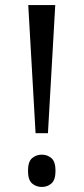

<svg xmlns="http://www.w3.org/2000/svg" viewBox="-20 -734 331 761"><path d="M121 -206 92 -714H199L170 -206ZM146 7Q123 7 107 -7Q91 -21 91 -57Q91 -93 107 -107Q123 -121 146 -121Q168 -121 184 -107Q200 -93 200 -57Q200 -21 184 -7Q168 7 146 7Z"/></svg>

Font: Noto Serif Thai Condensed
Style: Regular
Weight: 400
Width: 3
Designer: Monotype Design Team
Foundry: Monotype Imaging Inc.
Version: Version 2.002; ttfautohint (v1.8.4.7-5d5b)